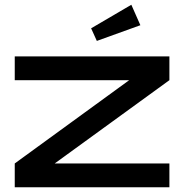

<svg xmlns="http://www.w3.org/2000/svg" viewBox="-20 -787 774 807"><path d="M692 -550H42V-450H523L42 -100V0H692V-100H210L692 -450ZM532 -767 363 -668 387 -615 570 -681Z"/></svg>

Font: Bruno Ace
Style: Regular
Weight: 400
Designer: Astigmatic (AOETI)
Foundry: Astigmatic (AOETI)
Version: Version 1.000